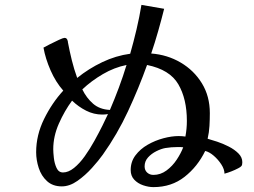

<svg xmlns="http://www.w3.org/2000/svg" viewBox="-20 -766 1040 786"><path d="M422 -299Q416 -298 410.5 -297.5Q405 -297 399 -297Q364 -297 332.5 -313Q301 -329 275 -354Q244 -312 221 -260Q198 -208 198 -155Q198 -142 200.5 -119.5Q203 -97 211.5 -78.5Q220 -60 238 -60Q260 -60 283 -78.5Q306 -97 327 -126.5Q348 -156 366.5 -189.5Q385 -223 399.5 -252Q414 -281 422 -299ZM730 -163Q725 -164 719 -164Q713 -164 707 -164Q694 -164 681.5 -163Q669 -162 657 -160Q640 -157 620 -147Q600 -137 586 -121.5Q572 -106 572 -85Q572 -69 582.5 -59.5Q593 -50 608 -50Q637 -50 661.5 -68Q686 -86 703.5 -112.5Q721 -139 730 -163ZM498 -500Q448 -490 401 -462.5Q354 -435 317 -400Q334 -365 361 -341.5Q388 -318 430 -316Q449 -360 466.5 -407Q484 -454 498 -500ZM972 -102Q972 -91 968.5 -86.5Q965 -82 955 -77Q928 -63 899 -55Q899 -73 886 -93Q873 -113 855 -128.5Q837 -144 820 -148Q789 -84 735.5 -42Q682 0 608 0Q588 0 566 -7.5Q544 -15 529.5 -30.5Q515 -46 515 -70Q515 -104 534.5 -130Q554 -156 584.5 -173.5Q615 -191 649 -200Q683 -209 711 -209Q718 -209 725 -208.5Q732 -208 739 -207Q745 -239 745 -271Q745 -361 710 -421Q675 -481 582 -500Q548 -405 504 -310.5Q460 -216 401 -133Q384 -109 356.5 -78.5Q329 -48 297 -25.5Q265 -3 233 -3Q196 -3 172.5 -24.5Q149 -46 138.5 -78.5Q128 -111 128 -143Q128 -213 160.5 -279Q193 -345 239 -395Q208 -430 187 -478Q166 -526 158 -571Q165 -575 183.5 -584.5Q202 -594 220.5 -602.5Q239 -611 244 -611Q250 -611 253 -607.5Q256 -604 257 -599Q258 -597 258 -593Q265 -556 274 -519.5Q283 -483 296 -447Q343 -485 398.5 -511.5Q454 -538 513 -546Q527 -595 539 -646Q551 -697 559 -746L652 -730Q641 -686 627.5 -638.5Q614 -591 599 -547Q665 -542 719.5 -510Q774 -478 806.5 -425Q839 -372 839 -303Q839 -277 837.5 -250.5Q836 -224 830 -198Q845 -194 869 -186Q893 -178 916.5 -166Q940 -154 956 -138Q972 -122 972 -102Z"/></svg>

Font: Kaisei Opti Medium
Style: Regular
Weight: 500
Designer: Font-Kai, 金井和夫
Foundry: KAZUO KANAI
Version: Version 5.003